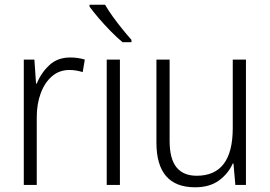

<svg xmlns="http://www.w3.org/2000/svg" viewBox="-20 -785 1145 815"><path d="M278 -541Q312 -541 340 -532L331 -479Q318 -483 304 -485.5Q290 -488 275 -488Q232 -488 201 -461.5Q170 -435 153 -389.5Q136 -344 136 -287V0H81V-532H126L133 -430H136Q154 -475 189 -508Q224 -541 278 -541Z M489 0H433V-532H489ZM426 -765Q439 -742 458.5 -715Q478 -688 499 -662Q520 -636 538 -616V-606H500Q477 -625 450 -652.5Q423 -680 399 -708Q375 -736 360 -757V-765Z M1024 -532V0H979L971 -91H968Q949 -48 909.5 -19Q870 10 808 10Q644 10 644 -180V-532H700V-187Q700 -111 729 -75Q758 -39 815 -39Q968 -39 968 -241V-532Z"/></svg>

Font: Noto Sans Kannada SemiCondensed Light
Style: Regular
Weight: 300
Width: 4
Designer: Jelle Bosma - Monotype Design Team
Foundry: Monotype Imaging Inc.
Version: Version 2.005; ttfautohint (v1.8.4.7-5d5b)